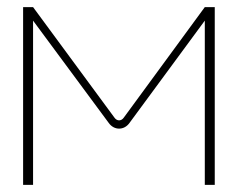

<svg xmlns="http://www.w3.org/2000/svg" viewBox="-20 -520 669 540"><path d="M45 -500V0H73V-462L286 -174C301 -153 329 -153 344 -174L556 -462V0H584V-500H556L328 -189C321 -179 309 -179 302 -189L73 -500Z"/></svg>

Font: LT Wave Thin
Style: Regular
Weight: 100
Designer: Daniel Lyons
Version: Version 2.5 (Glyphs App)